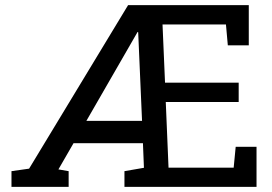

<svg xmlns="http://www.w3.org/2000/svg" viewBox="-20 -731 1063 751"><path d="M24.9 0V-61.5L93.8 -71.3L481 -710.9H953.1V-553.7H871.1L863.8 -635.3H615.7L625.5 -407.7H913.6V-332H628.4L639.2 -75.2H894L901.9 -156.7H983.4V0H466.8V-61.5L543 -74.7L539.1 -170.9H267.6L208.5 -68.4L248.5 -61.5V0ZM317.9 -258.3H535.6L520.5 -605L518.1 -606L514.2 -599.1Z"/></svg>

Font: Roboto Slab LO
Style: Regular
Weight: 400
Designer: Google
Version: Version 2.000